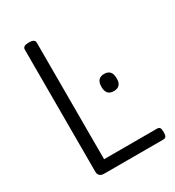

<svg xmlns="http://www.w3.org/2000/svg" viewBox="-223 -1090 1110 1219"><g transform="rotate(-30 332.0 -480.5)"><path d="M179 0Q135 0 135 -40V-934Q135 -948 146 -954.5Q157 -961 179 -961Q201 -961 212 -954.5Q223 -948 223 -934V-80H610Q625 -80 631 -71.5Q637 -63 637 -40Q637 -18 631 -9Q625 0 610 0ZM494 -423Q466 -423 452 -438.5Q438 -454 438 -486Q438 -518 452 -533.5Q466 -549 494 -549Q521 -549 535 -533.5Q549 -518 549 -486Q550 -454 535.5 -438.5Q521 -423 494 -423Z"/></g></svg>

Font: Playwrite HU
Style: Regular
Weight: 400
Designer: Veronika Burian, José Scaglione
Foundry: TypeTogether
Version: Version 1.002